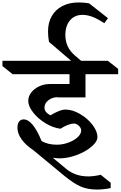

<svg xmlns="http://www.w3.org/2000/svg" viewBox="-74 -1281 982 1563"><path d="M288 -405Q288 -387 298.5 -372.5Q309 -358 335 -342Q379 -367 407.5 -378Q436 -389 459 -389Q515 -389 576 -354Q637 -319 678 -266Q719 -213 719 -165Q719 -128 671 -87Q623 -46 550.5 -19Q478 8 411 8Q386 8 356 3L459 89Q499 123 544.5 139Q590 155 645 155Q690 155 746 142L827 207V250Q770 262 715 262Q640 262 583 237.5Q526 213 447 148L193 -62Q136 -99 102 -146.5Q68 -194 68 -241Q68 -275 82 -292Q96 -309 118 -309Q193 -309 265 -132Q319 -103 388 -103Q436 -103 482.5 -120Q529 -137 558 -164Q587 -191 587 -219Q587 -239 568 -257Q549 -275 529 -275Q484 -275 418 -233Q356 -241 295 -278.5Q234 -316 195 -366.5Q156 -417 156 -460Q156 -496 180 -527.5Q204 -559 244.5 -578Q285 -597 331 -597H492V-677H29L-54 -743V-786H505L325 -940Q317 -979 317 -1027Q317 -1097 347.5 -1150Q378 -1203 434 -1232Q490 -1261 565 -1261Q610 -1261 651 -1254L805 -1133L775 -1092Q721 -1128 678.5 -1144Q636 -1160 598 -1160Q533 -1160 495.5 -1115Q458 -1070 458 -996Q458 -895 536 -829L586 -786H804L888 -720V-677H622V-488H395L397 -490Q352 -490 320 -465Q288 -440 288 -405Z"/></svg>

Font: Inknut Antiqua Medium
Style: Regular
Weight: 500
Designer: Claus Eggers Sørensen
Foundry: Claus Eggers Sørensen
Version: Version 1.003; ttfautohint (v1.8.2) -l 8 -r 50 -G 200 -x 14 